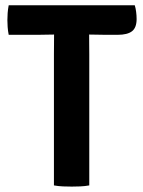

<svg xmlns="http://www.w3.org/2000/svg" viewBox="-20 -703 541 728"><path d="M13 -571Q10 -586 9 -600.5Q8 -615 8 -626.5Q8 -638.5 9 -653.2Q10 -668 13 -683H491Q494.5 -672 496.2 -658Q498 -644 498 -631Q498 -598 480.5 -584.5Q463 -571 426 -571H379Q368.5 -571 349.2 -571.5Q330 -572 318.5 -572H184.5Q174 -572 154.2 -571.5Q134.5 -571 124 -571ZM184.5 -498Q184.5 -518.5 184.8 -534.8Q185 -551 185 -572V-627.5H318V-572Q318 -551 318.2 -534.8Q318.5 -518.5 318.5 -498V0Q302 3 284 3.8Q266 4.5 252 4.5Q237 4.5 219 3.8Q201 3 184.5 0Z"/></svg>

Font: Signika Light SemiBold
Style: Regular
Weight: 600
Version: Version 2.003;gftools[0.9.32]